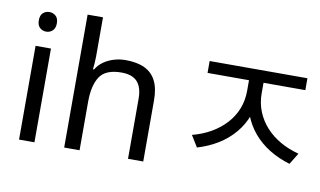

<svg xmlns="http://www.w3.org/2000/svg" viewBox="-77 -920 1801 1081"><g transform="rotate(10 824.0 -380.0)"><path d="M173 -536V0H85V-536ZM130 -737Q150 -737 165.5 -723.5Q181 -710 181 -681Q181 -653 165.5 -639Q150 -625 130 -625Q108 -625 93 -639Q78 -653 78 -681Q78 -710 93 -723.5Q108 -737 130 -737Z M431 -537Q431 -518 429.5 -498Q428 -478 426 -462H432Q449 -490 475 -508Q501 -526 533 -535.5Q565 -545 599 -545Q664 -545 707.5 -524.5Q751 -504 773 -461Q795 -418 795 -349V0H708V-343Q708 -408 679 -440Q650 -472 588 -472Q498 -472 464.5 -421.5Q431 -371 431 -277V0H343V-760H431Z M1302 -604H1370V-494Q1370 -423 1348.5 -364.5Q1327 -306 1288 -260Q1249 -214 1196 -181.5Q1143 -149 1079 -130L1039 -195Q1097 -210 1145 -237.5Q1193 -265 1228.5 -303.5Q1264 -342 1283 -390Q1302 -438 1302 -494ZM1317 -604H1385V-494Q1385 -438 1404.5 -390Q1424 -342 1459 -303.5Q1494 -265 1542 -237.5Q1590 -210 1648 -195L1608 -130Q1544 -149 1491 -181.5Q1438 -214 1399 -260Q1360 -306 1338.5 -364.5Q1317 -423 1317 -494ZM1065 -622H1624V-554H1065Z"/></g></svg>

Font: hexlkorean05
Style: Book
Weight: 400
Designer: Jelle Bosma - Monotype Design Team
Foundry: Monotype Imaging Inc.
Version: Version 2.003